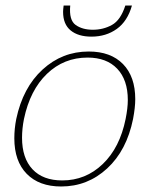

<svg xmlns="http://www.w3.org/2000/svg" viewBox="-20 -667 525 697"><path d="M209 -624Q209 -631 211 -647H235Q230 -594 254.5 -576.5Q279 -559 317 -559Q355 -559 386.5 -576.5Q418 -594 435 -647H459Q443 -590 404 -562Q365 -534 312 -534Q264 -534 236.5 -556.5Q209 -579 209 -624ZM32 -165Q32 -200 39 -235Q63 -349 134.5 -414.5Q206 -480 302 -480Q382 -480 426.5 -434.5Q471 -389 471 -307Q471 -277 463 -235Q440 -121 369 -55.5Q298 10 202 10Q122 10 77 -36Q32 -82 32 -165ZM436 -235Q444 -275 444 -304Q444 -377 405.5 -417.5Q367 -458 298 -458Q212 -458 150.5 -399Q89 -340 67 -235Q60 -200 60 -167Q60 -93 98 -52.5Q136 -12 206 -12Q291 -12 353 -71.5Q415 -131 436 -235Z"/></svg>

Font: Taviraj Thin
Style: Italic
Weight: 250
Italic angle: -12°
Designer: Katatrad Team
Foundry: CadsonDemak
Version: Version 1.001